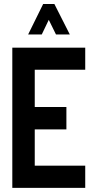

<svg xmlns="http://www.w3.org/2000/svg" viewBox="-20 -916 474 936"><path d="M117.2 -748 190.4 -896.5H245.1L320.3 -748H252.9L217.8 -819.3L183.6 -748ZM40 0V-683.6H395.5V-576.2H149.4V-394.5H303.7V-285.2H149.4V-108.4H395.5V0Z"/></svg>

Font: Post No Bills Colombo
Style: Bold
Weight: 700
Designer: Kosala Senevirathne, Siva Puranthara, Lasantha Premarathna, Tharique Azeez
Foundry: Mooniak
Version: Version 1.220 ; ttfautohint (v1.6)